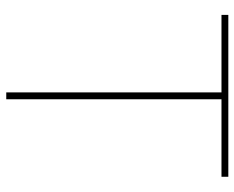

<svg xmlns="http://www.w3.org/2000/svg" viewBox="-90 -678 768 629"><g transform="rotate(90 294.5 -364.0)"><path d="M29.3 -705.1V-727.5H559.6V-705.1H305.7V0H283.2V-705.1Z"/></g></svg>

Font: Inter Display Thin
Style: Regular
Weight: 100
Designer: Rasmus Andersson
Foundry: rsms
Version: Version 4.000;git-a52131595